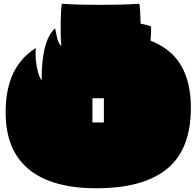

<svg xmlns="http://www.w3.org/2000/svg" viewBox="-20 -969 1048 1024"><path d="M495 35Q255 35 132.5 -67Q10 -169 10 -369Q10 -491 49.5 -576Q89 -661 171 -713Q168 -684 171 -650.5Q174 -617 182 -587Q190 -557 202 -539Q201 -753 274 -818Q279 -790 285 -765.5Q291 -741 307 -722Q305 -743 304 -775.5Q303 -808 303.5 -842.5Q304 -877 305.5 -905.5Q307 -934 310 -949Q352 -946 405.5 -944.5Q459 -943 516.5 -943Q574 -943 627.5 -944.5Q681 -946 723 -949Q726 -939 727.5 -909Q729 -879 730 -843Q747 -840 761.5 -836Q776 -832 786 -827Q786 -787 783 -752Q895 -708 946.5 -618.5Q998 -529 998 -395Q998 -172 871 -68.5Q744 35 495 35ZM473 -316H534V-445H473Z"/></svg>

Font: Oi
Style: Regular
Weight: 400
Designer: Kostas Bartsokas, Mohamad Dakak
Foundry: Foundry5
Version: Version 4.000